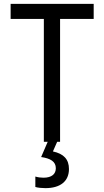

<svg xmlns="http://www.w3.org/2000/svg" viewBox="-20 -734 540 994"><path d="M207 0H227L193 79C241 86 269 102 269 137C269 166 249 186 205 186C191 186 176 184 163 180V234C176 238 197 240 215 240C293 240 337 204 337 141C337 91 310 62 254 50L276 0H291V-636H465V-714H35V-636H207Z"/></svg>

Font: Noto Sans Mono ExtraCondensed
Style: Regular
Weight: 400
Width: 2
Designer: Monotype Design Team
Foundry: Monotype Imaging Inc.
Version: Version 2.014